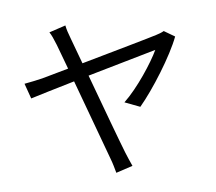

<svg xmlns="http://www.w3.org/2000/svg" viewBox="-88 -898 1177 1045"><g transform="rotate(-10 500.0 -375.0)"><path d="M916 -631 860 -671C848 -665 830 -660 815 -657C776 -648 566 -608 394 -575L355 -717C346 -748 340 -773 338 -794L246 -772C255 -756 263 -734 274 -697L312 -560L164 -532C128 -527 99 -523 64 -520L86 -435C118 -442 217 -463 332 -486L454 -38C462 -11 468 22 472 44L565 22C557 -1 545 -35 539 -56C522 -112 464 -323 415 -503L797 -578C760 -514 664 -391 582 -326L663 -287C745 -368 869 -532 916 -631Z"/></g></svg>

Font: ChiuKong Gothic CL
Style: Regular
Weight: 400
Designer: Ryoko NISHIZUKA 西塚涼子 (kana, bopomofo & ideographs); Paul D. Hunt (Latin, Greek & Cyrillic); Sandoll Communications 산돌커뮤니
Foundry: Adobe
Version: Version 1.300